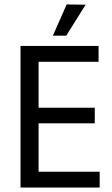

<svg xmlns="http://www.w3.org/2000/svg" viewBox="-20 -841 501 861"><path d="M427 0H72V-635H422V-564H140L153 -577V-345L140 -358H405V-288H140L153 -301V-58L140 -71H427ZM217 -681H277L364 -820L279 -821Z"/></svg>

Font: Gemunu Libre ExtraLight
Style: Regular
Weight: 400
Version: Version 1.100